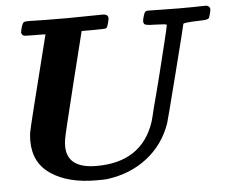

<svg xmlns="http://www.w3.org/2000/svg" viewBox="-51 -745 978 819"><g transform="rotate(-5 438.5 -335.0)"><path d="M328 16Q210 16 136.5 -32.5Q63 -81 63 -176Q63 -191 65 -209Q66 -219 91.5 -321.5Q117 -424 142 -523Q167 -622 167 -623Q167 -624 123 -624Q78 -624 74 -626Q67 -629 64 -639Q64 -643 68 -659Q74 -681 81 -684Q85 -686 104 -686Q155 -684 268 -684Q296 -684 346 -685Q396 -686 418 -686Q441 -686 441 -668Q441 -663 437 -648.5Q433 -634 431 -631Q430 -628 425 -626Q421 -624 371 -624H322L270 -415Q215 -193 212 -173Q209 -157 209 -141Q209 -45 336 -45Q529 -45 585 -211L590 -229Q594 -247 601 -274Q608 -301 617.5 -336.5Q627 -372 636 -409Q645 -446 654 -482Q663 -518 670 -547Q677 -576 681.5 -595.5Q686 -615 686 -618Q686 -620 685 -620H683Q681 -621 677.5 -621.5Q674 -622 671 -622Q660 -622 630 -624Q596 -624 590 -631Q584 -639 590 -659Q596 -682 602 -684Q605 -686 613 -686Q629 -686 669.5 -685Q710 -684 740 -684Q818 -684 836 -685Q863 -686 866 -684Q877 -679 877 -668Q877 -663 873 -648.5Q869 -634 867 -631Q861 -624 828 -624Q762 -622 757 -617Q757 -613 705 -408.5Q653 -204 651 -200Q620 -111 547.5 -54.5Q475 2 374 15Q365 16 328 16Z"/></g></svg>

Font: MathJax_Math
Style: Bold Italic
Weight: 700
Version: Version 1.1